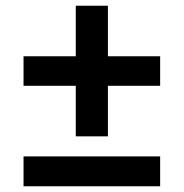

<svg xmlns="http://www.w3.org/2000/svg" viewBox="-20 -649 640 669"><path d="M356 -174C356 -174 356 -350 356 -350C356 -350 538 -350 538 -350C538 -350 538 -453 538 -453C538 -453 356 -453 356 -453C356 -453 356 -629 356 -629C356 -629 244 -629 244 -629C244 -629 244 -453 244 -453C244 -453 62 -453 62 -453C62 -453 62 -350 62 -350C62 -350 244 -350 244 -350C244 -350 244 -174 244 -174C244 -174 356 -174 356 -174ZM538 0C538 0 538 -104 538 -104C538 -104 62 -104 62 -104C62 -104 62 0 62 0C62 0 538 0 538 0Z"/></svg>

Font: IBM Plex Mono Mod
Style: SemiBold
Weight: 500
Designer: Mike Abbink, Paul van der Laan, Pieter van Rosmalen
Foundry: Bold Monday
Version: ""